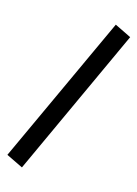

<svg xmlns="http://www.w3.org/2000/svg" viewBox="-178 -778 704 984"><g transform="rotate(20 174.5 -286.0)"><path d="M276 -712 367 -677 74 140 -18 105Z"/></g></svg>

Font: PT Sans Narrow
Style: Bold
Weight: 700
Width: 3
Designer: A.Korolkova, O.Umpeleva, V.Yefimov
Foundry: ParaType Ltd
Version: Version 2.003W OFL